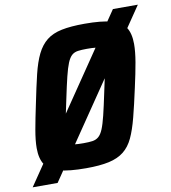

<svg xmlns="http://www.w3.org/2000/svg" viewBox="-108 -818 843 948"><g transform="rotate(-10 313.0 -344.0)"><path d="M-21 55 522 -743H647L104 55ZM256 8Q171 8 122 -5Q73 -18 52.5 -48.5Q32 -79 32 -132Q32 -170 41.5 -223.5Q51 -277 66 -347Q83 -431 97.5 -491Q112 -551 131.5 -590.5Q151 -630 180.5 -653.5Q210 -677 256 -686.5Q302 -696 371 -696Q456 -696 505 -683Q554 -670 574.5 -639.5Q595 -609 595 -555Q595 -517 586 -464.5Q577 -412 561 -341Q543 -258 527.5 -198Q512 -138 493.5 -98.5Q475 -59 445.5 -35.5Q416 -12 370.5 -2Q325 8 256 8ZM264 -116Q291 -116 309 -118.5Q327 -121 340 -132Q353 -143 363 -167Q373 -191 383.5 -234Q394 -277 408 -344Q424 -416 431.5 -459Q439 -502 439 -525Q439 -548 431 -558Q423 -568 406 -570Q389 -572 361 -572Q335 -572 316.5 -569.5Q298 -567 285.5 -556Q273 -545 263 -521Q253 -497 242.5 -454Q232 -411 218 -344Q208 -296 200.5 -261Q193 -226 189.5 -202Q186 -178 186 -162Q186 -140 194 -130Q202 -120 219.5 -118Q237 -116 264 -116Z"/></g></svg>

Font: Saira SemiCondensed
Style: Bold Italic
Weight: 700
Width: 4
Italic angle: -12°
Designer: Hector Gatti with collaboration of the Omnibus-Type team
Foundry: Omnibus-Type
Version: Version 1.101